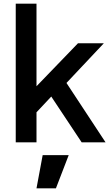

<svg xmlns="http://www.w3.org/2000/svg" viewBox="-20 -777 607 1048"><path d="M65.9 0V-756.8H179.2V-306.2L405.8 -541H546.9L342.8 -324.2L556.2 0H425.8L259.8 -250L179.2 -164.1V0ZM179.2 251 212.9 69.8H355L285.2 251Z"/></svg>

Font: Plus Jakarta Sans SemiBold
Style: Regular
Weight: 600
Designer: Gumpita Rahayu
Foundry: Tokotype
Version: Version 2.006